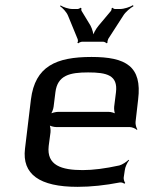

<svg xmlns="http://www.w3.org/2000/svg" viewBox="-20 -715 575 745"><path d="M335 -494C198 -494 116 -458 100 -329L77 -138C65 -39 133 10 281 10C333 10 388 4 445 -7C451 -8 460 -5 462 -2L466 -5C463 -8 459 -20 460 -26L464 -53C465 -66 474 -85 481 -93L479 -95C472 -88 455 -76 443 -73C388 -61 341 -55 301 -55C219 -55 160 -73 169 -149L176 -202C177 -211 175 -228 171 -233L168 -231C173 -226 189 -222 198 -222H483C492 -222 507 -216 511 -211L513 -213C509 -218 505 -233 506 -242L516 -329C532 -458 468 -494 335 -494ZM322 -434C395 -434 438 -423 430 -357L423 -301C422 -292 424 -275 428 -270L430 -272C426 -277 410 -281 401 -281H206C197 -281 179 -277 173 -272L175 -270C181 -275 187 -292 188 -301L195 -357C203 -423 251 -434 322 -434ZM298 -553H381C385 -553 392 -549 394 -547L397 -549C396 -551 398 -560 400 -564L458 -654C467 -669 487 -685 498 -691L496 -695C485 -688 462 -680 445 -680H426C423 -680 418 -683 417 -685L413 -683C414 -681 412 -674 410 -672L363 -616C352 -603 340 -582 339 -570H343C344 -582 338 -603 331 -616L297 -672C295 -674 295 -681 296 -683L292 -685C291 -683 284 -680 281 -680H262C245 -680 224 -688 215 -694L213 -691C222 -685 238 -669 244 -654L281 -564C283 -560 283 -551 280 -549L284 -547C285 -549 294 -553 298 -553Z"/></svg>

Font: Gamestation Storm Oblique 
Style: Italic
Weight: 400
Designer: Jonas Hecksher
Foundry: Jonas Hecksher, Playtypeª, e-types AS
Version: Version 1.003